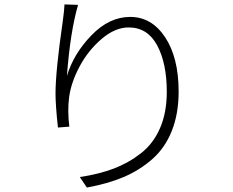

<svg xmlns="http://www.w3.org/2000/svg" viewBox="-20 -800 1040 856"><path d="M267.6 -780.3 328.1 -778.3Q293 -658.2 278.3 -460.9Q307.6 -559.6 387.2 -642.1Q466.8 -724.6 560.5 -724.6Q656.2 -724.6 716.3 -633.8Q776.4 -543 776.4 -391.6Q776.4 -293 746.1 -216.8Q715.8 -140.6 659.2 -90.8Q602.5 -41 531.2 -10.7Q460 19.5 367.2 36.1L335.9 -10.7Q420.9 -23.4 486.8 -48.3Q552.7 -73.2 608.4 -116.7Q664.1 -160.2 693.8 -229.5Q723.6 -298.8 723.6 -390.6Q723.6 -517.6 680.7 -597.7Q637.7 -677.7 553.7 -677.7Q493.2 -677.7 433.1 -626.5Q373 -575.2 335 -503.9Q296.9 -432.6 288.1 -366.2Q280.3 -305.7 289.1 -235.4L238.3 -231.4Q227.5 -331.1 227.5 -382.8Q227.5 -482.4 259.8 -705.1Q266.6 -753.9 267.6 -780.3Z"/></svg>

Font: Gen Shin Gothic Light
Style: Regular
Weight: 200
Designer: [Source Han Sans]
Ryoko NISHIZUKA  (kana & ideographs); Paul D. Hunt (Latin, Greek & Cyrillic); Wenlong ZHANG  (bopomofo
Version: Version 1.002.20150607